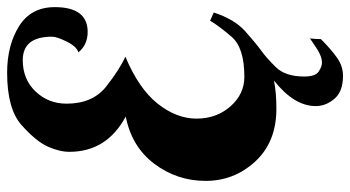

<svg xmlns="http://www.w3.org/2000/svg" viewBox="-242 -548 983 539"><g transform="rotate(-90 249.5 -278.5)"><path d="M191.9 -417Q92.8 -470.2 92.8 -575.2Q92.8 -603 107.4 -635.7Q122.1 -668.5 167.5 -709.2Q212.9 -750 314.9 -750Q391.6 -750 445.3 -716.6Q499 -683.1 499 -616.2Q499 -523.9 429.2 -523.9Q393.6 -523.9 372.1 -549.8Q388.7 -555.2 402.3 -582.8Q416 -610.4 416 -624Q416 -706.1 350.1 -706.1Q296.4 -706.1 262.2 -670.2Q228 -634.3 228 -583Q228 -509.8 276.1 -471.9Q324.2 -434.1 359.9 -418Q270 -380.4 228 -327.4Q186 -274.4 186 -218.3Q186 -162.1 220.5 -123Q254.9 -84 303.2 -84Q385.3 -84 416 -120.1Q446.8 -156.2 460.9 -180.2L483.9 -169.9Q464.8 -111.3 430.7 -81.1Q396.5 -50.8 376.5 -36.4Q356.4 -22 330.3 4.6Q304.2 31.2 304.2 84Q304.2 115.7 318.4 124.8Q332.5 133.8 342.3 133.8Q352.1 133.8 361.1 130.4Q370.1 127 378.7 121.8Q387.2 116.7 395.5 110.8Q403.8 105 411.1 100.1Q409.2 117.7 409.2 130.9Q379.9 160.2 356.4 176.5Q333 192.9 306.2 192.9Q262.2 192.9 241.7 168.9Q221.2 145 221.2 116.2Q221.2 55.7 293 -1Q260.7 5.9 213.4 5.9Q120.6 5.9 65.9 -53.2Q11.2 -112.3 11.2 -192.9Q11.2 -272.9 59.1 -336.7Q106.9 -400.4 191.9 -417Z"/></g></svg>

Font: Lobster-Regular
Style: Regular
Weight: 400
Designer: Pablo Impallari
Foundry: Pablo Impallari
Version: Version 1.007; ttfautohint (v1.1) -l 8 -r 50 -G 50 -x 14 -D 